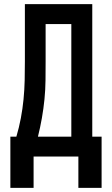

<svg xmlns="http://www.w3.org/2000/svg" viewBox="-20 -755 540 926"><path d="M30 151V-96H59Q72 -140 80.5 -185Q89 -230 93.5 -276Q98 -322 99 -367.5Q100 -413 100 -459V-735H425V-96H470V151H358V0H142V151ZM163 -96H324V-639H200V-459Q200 -414 199.5 -368Q199 -322 194.5 -276.5Q190 -231 182 -185.5Q174 -140 163 -96Z"/></svg>

Font: Iosevka
Style: Bold
Weight: 700
Monospace: yes
Designer: Belleve Invis
Foundry: Belleve Invis
Version: Version 32.5.0; ttfautohint (v1.8.4)